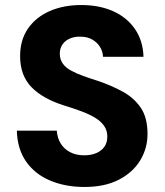

<svg xmlns="http://www.w3.org/2000/svg" viewBox="-20 -732 655 764"><path d="M316 12Q240 12 179.5 -13.5Q119 -39 84 -89Q49 -139 47 -212H206Q208 -183 221.5 -161Q235 -139 259 -126.5Q283 -114 315 -114Q342 -114 362.5 -122.5Q383 -131 395 -147.5Q407 -164 407 -189Q407 -213 394 -231.5Q381 -250 357.5 -264Q334 -278 303 -289.5Q272 -301 236 -312Q150 -339 105 -385.5Q60 -432 60 -509Q60 -573 91.5 -618.5Q123 -664 178 -688Q233 -712 303 -712Q375 -712 430 -687.5Q485 -663 517 -616.5Q549 -570 551 -506H390Q389 -528 377.5 -546Q366 -564 346.5 -575Q327 -586 301 -586Q279 -587 260 -579.5Q241 -572 229.5 -556.5Q218 -541 218 -518Q218 -496 229.5 -479.5Q241 -463 262 -451.5Q283 -440 310.5 -430Q338 -420 370 -410Q423 -392 468 -367.5Q513 -343 540 -303.5Q567 -264 567 -199Q567 -142 538 -94Q509 -46 453 -17Q397 12 316 12Z"/></svg>

Font: DM Sans 12pt Black
Style: Regular
Weight: 900
Version: Version 4.004;gftools[0.9.30]